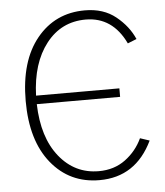

<svg xmlns="http://www.w3.org/2000/svg" viewBox="-53 -770 716 834"><g transform="rotate(-5 305.0 -353.0)"><path d="M57.6 -352.5Q57.6 -526.4 137.7 -624.5Q217.8 -722.7 347.7 -722.7Q428.7 -722.7 482.4 -679.2Q536.1 -635.7 560.5 -579.1L521.5 -563.5Q464.8 -682.6 347.7 -682.6Q241.2 -682.6 175.3 -598.1Q109.4 -513.7 104.5 -372.1H467.8V-335H104.5Q108.4 -189.5 175.8 -105.5Q243.2 -21.5 347.7 -21.5Q415 -21.5 463.9 -57.6Q512.7 -93.8 538.1 -148.4L579.1 -134.8Q505.9 17.6 347.7 17.6Q217.8 17.6 137.7 -81.1Q57.6 -179.7 57.6 -352.5Z"/></g></svg>

Font: Gothic A1 ExtraLight
Style: Regular
Weight: 275
Designer: HanYang I&C Co.,Ltd.
Foundry: HanYang I&C Co.,Ltd.
Version: Version 2.50